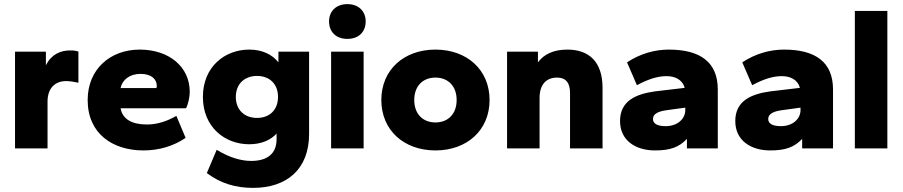

<svg xmlns="http://www.w3.org/2000/svg" viewBox="-20 -721 4386 933"><path d="M211 0V-227C211 -295 250 -327 301 -327C321 -327 341 -323 361 -319V-470C353 -474 338 -476 322 -476C273 -476 230 -457 203 -404V-470H53V0Z M677 10C753 10 823 -11 882 -51L837 -158C794 -133 746 -116 694 -116C621 -116 575 -142 566 -195H884C895 -216 902 -250 902 -275C902 -396 802 -480 659 -480C516 -480 406 -385 406 -235C406 -70 529 10 677 10ZM663 -362C716 -362 742 -336 742 -303C742 -300 741 -297 740 -293H566C574 -333 610 -362 663 -362Z M1191 -20C1251 -20 1296 -41 1324 -72V-44C1324 27 1277 61 1201 61C1153 61 1097 46 1033 7L985 120C1053 171 1126 192 1210 192C1374 192 1482 101 1482 -70V-470H1333V-418C1304 -455 1256 -480 1191 -480C1074 -480 966 -398 966 -250C966 -102 1074 -20 1191 -20ZM1229 -148C1169 -148 1126 -186 1126 -250C1126 -314 1169 -352 1229 -352C1289 -352 1331 -314 1331 -250C1331 -186 1289 -148 1229 -148Z M1747 0V-470H1589V0ZM1668 -532C1723 -532 1757 -566 1757 -617C1757 -666 1723 -701 1668 -701C1613 -701 1579 -666 1579 -617C1579 -566 1613 -532 1668 -532Z M2096 10C2249 10 2359 -88 2359 -235C2359 -382 2249 -480 2096 -480C1943 -480 1833 -382 1833 -235C1833 -88 1943 10 2096 10ZM2096 -126C2035 -126 1993 -167 1993 -235C1993 -303 2035 -344 2096 -344C2157 -344 2199 -303 2199 -235C2199 -167 2157 -126 2096 -126Z M2908 0V-294C2908 -421 2842 -480 2737 -480C2669 -480 2623 -457 2594 -418V-470H2444V0H2602V-245C2602 -312 2636 -344 2687 -344C2729 -344 2750 -319 2750 -270V0Z M3163 10C3236 10 3279 -5 3318 -46V0H3468V-286C3468 -419 3383 -480 3230 -480C3163 -480 3092 -461 3027 -418L3075 -307C3135 -339 3179 -351 3219 -351C3259 -351 3296 -335 3307 -294L3163 -277C3070 -264 2993 -231 2993 -133C2993 -37 3070 10 3163 10ZM3215 -108C3174 -108 3153 -120 3153 -143C3153 -165 3174 -179 3216 -185L3310 -198V-186C3310 -143 3272 -108 3215 -108Z M3723 10C3796 10 3839 -5 3878 -46V0H4028V-286C4028 -419 3943 -480 3790 -480C3723 -480 3652 -461 3587 -418L3635 -307C3695 -339 3739 -351 3779 -351C3819 -351 3856 -335 3867 -294L3723 -277C3630 -264 3553 -231 3553 -133C3553 -37 3630 10 3723 10ZM3775 -108C3734 -108 3713 -120 3713 -143C3713 -165 3734 -179 3776 -185L3870 -198V-186C3870 -143 3832 -108 3775 -108Z M4292 0V-668H4134V0Z"/></svg>

Font: Celebes ExtraBold
Style: Regular
Weight: 800
Designer: Anugrah Pasau
Foundry: Lafontype
Version: Version 1.000